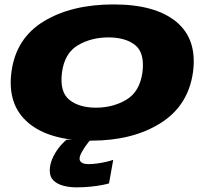

<svg xmlns="http://www.w3.org/2000/svg" viewBox="-20 -616 922 847"><path d="M381.5 4.5Q565.5 4.5 688.2 -72.8Q811 -150 831.5 -298.5Q850.5 -443 757.8 -519.8Q665 -596.5 481 -596.5Q296 -596.5 173 -521.8Q50 -447 30.5 -298.5Q11.5 -154 104.2 -74.8Q197 4.5 381.5 4.5ZM403.5 -141Q328.5 -141 285.5 -176Q242.5 -211 253.5 -297Q265 -382 324 -416.5Q383 -451 458 -451Q534 -451 576.5 -416.8Q619 -382.5 608.5 -297Q596.5 -211.5 537.5 -176.2Q478.5 -141 403.5 -141ZM317.5 210.5Q349.5 210.5 379.2 207.5Q409 204.5 431.5 200Q454 195.5 461 193L479.5 89Q471 92.5 452.2 97Q433.5 101.5 411.8 104.8Q390 108 370.5 108Q350 108 340.5 101.2Q331 94.5 331 84.5Q331 73 340 56.5Q349 40 360.5 24Q372 8 380.5 0H274Q255.5 15 238.2 37.5Q221 60 210.2 85.8Q199.5 111.5 199.5 136.5Q199.5 164.5 216.2 180.5Q233 196.5 260 203.5Q287 210.5 317.5 210.5Z"/></svg>

Font: Anybody Expanded ExtraBold
Style: Italic
Weight: 800
Width: 7
Italic angle: -10°
Version: Version 1.113;gftools[0.9.25]